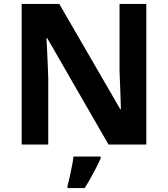

<svg xmlns="http://www.w3.org/2000/svg" viewBox="-20 -734 853 975"><path d="M723 0H531L220 -540H216Q218 -506 219.5 -472Q221 -438 222.5 -404Q224 -370 225 -336V0H90V-714H281L591 -179H594Q593 -212 592 -245Q591 -278 589.5 -310.5Q588 -343 587 -376V-714H723ZM491 71Q481 93 468.5 117.5Q456 142 441.5 168Q427 194 410 221H323V208Q329 188 334.5 162Q340 136 345.5 109Q351 82 353 61H491Z"/></svg>

Font: Noto Sans Cham
Style: Regular
Weight: 400
Designer: Monotype Design Team
Foundry: Monotype Imaging Inc.
Version: Version 2.002